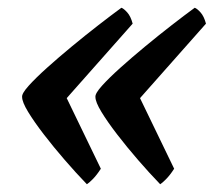

<svg xmlns="http://www.w3.org/2000/svg" viewBox="-20 -507 575 495"><path d="M204 -32Q176 -61 147 -94.5Q118 -128 93 -160.5Q68 -193 52.5 -218.5Q37 -244 37 -257Q36 -266 54 -286Q72 -306 101.5 -332.5Q131 -359 165.5 -387.5Q200 -416 233.5 -442Q267 -468 293 -487Q299 -485 308 -475Q317 -465 322 -446L152 -254L240 -72Q229 -55 219 -45Q209 -35 204 -32ZM393 -32Q365 -61 336 -94.5Q307 -128 282 -160.5Q257 -193 241.5 -218.5Q226 -244 226 -257Q225 -266 243 -286Q261 -306 290.5 -332.5Q320 -359 354.5 -387.5Q389 -416 422.5 -442Q456 -468 482 -487Q488 -485 497 -475Q506 -465 511 -446L341 -254L429 -72Q418 -55 408 -45Q398 -35 393 -32Z"/></svg>

Font: Texturina 72pt 72pt Regular
Style: Bold Italic
Weight: 700
Italic angle: -11°
Designer: Guillermo Torres Carreño
Foundry: Omnibus-Type
Version: Version 1.002; ttfautohint (v1.8.3)